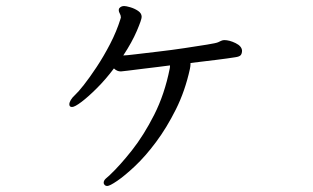

<svg xmlns="http://www.w3.org/2000/svg" viewBox="-20 -581 1040 637"><path d="M612 -368Q612 -365 611.5 -361Q611 -357 610 -352Q594 -279 563.5 -218Q533 -157 497.5 -109.5Q462 -62 428 -30Q394 2 369 19Q344 36 336 36Q329 36 326 31Q324 29 324 25Q324 18 331 11.5Q338 5 343 1Q378 -32 417.5 -82Q457 -132 491.5 -200Q526 -268 543 -353Q544 -356 544 -364Q531 -362 505 -359Q479 -356 451.5 -352.5Q424 -349 403.5 -346.5Q383 -344 381 -344Q368 -344 358 -354Q331 -318 302 -289Q273 -260 250.5 -243Q228 -226 219 -226Q210 -226 210 -235Q210 -241 215 -249.5Q220 -258 230 -267Q239 -275 258 -299Q277 -323 300.5 -358.5Q324 -394 345.5 -435.5Q367 -477 380 -519Q380 -520 380 -520L381 -522Q381 -523 381 -523Q381 -530 377.5 -536Q374 -542 374 -547Q374 -552 376 -554Q382 -561 392 -561Q398 -561 412 -557Q426 -553 438 -545Q450 -537 450 -525Q450 -516 434 -478.5Q418 -441 389 -397Q398 -397 430.5 -401Q463 -405 506.5 -410Q550 -415 593 -421.5Q636 -428 667 -433Q698 -438 704 -441Q708 -443 713.5 -445.5Q719 -448 724 -448Q741 -448 761.5 -438Q782 -428 783 -413Q783 -404 779 -398.5Q775 -393 760 -391Q735 -387 698.5 -382.5Q662 -378 612 -372Z"/></svg>

Font: Klee One SemiBold
Style: Regular
Weight: 600
Designer: Fontworks Inc.
Foundry: Fontworks Inc.
Version: Version 1.00;January 12, 2022;FontCreator 13.0.0.2683 64-bit